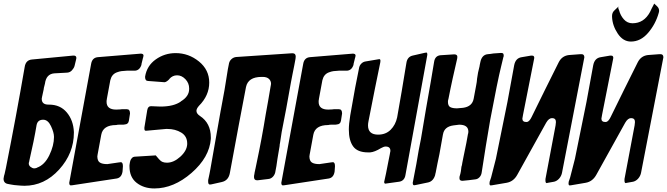

<svg xmlns="http://www.w3.org/2000/svg" viewBox="-56 -1049 3755 1081"><path d="M217 -460H220Q283 -460 320 -416Q357 -372 360 -306V-302Q360 -186 277 -94.5Q194 -3 81 -3Q65 -3 25 -7Q7 -10 6 -10Q-4 -12 -10 -13Q-36 -17 -36 -43Q-36 -45 -34 -55Q-33 -57 -33 -60L-30 -70V-71L-29 -74V-75L-23 -102Q36 -399 83 -672Q89 -711 124 -714Q179 -720 355 -736H360Q374 -736 374 -722Q374 -718 372 -712Q367 -689 363.5 -677Q360 -665 349 -653Q338 -641 322 -640L249 -636Q204 -632 197 -578Q195 -571 190 -550L191 -551Q188 -541 180 -500L181 -502Q179 -498 179 -492Q179 -460 217 -460ZM154 -105H152Q195 -120 221.5 -174.5Q248 -229 248 -278Q248 -303 231 -339Q214 -375 187 -375Q156 -375 150 -345Q136 -260 108 -139L109 -140Q106 -134 106 -129Q106 -117 116.5 -109Q127 -101 137 -101Q144 -101 154 -105Z M601 -44 351 -6H348L343 -5Q334 -6 334 -18Q334 -25 335 -26Q388 -316 457 -689Q463 -724 494 -727H493L736 -747Q752 -747 752 -736Q752 -733 750 -725V-726L749 -723Q743 -699 740 -686H741Q731 -653 704 -651H658Q639 -650 627.5 -648.5Q616 -647 601.5 -641.5Q587 -636 578 -625Q569 -614 565 -597Q559 -561 545 -489L546 -491Q544 -487 544 -476Q544 -432 598 -432L621 -433Q624 -434 629 -434H659Q676 -434 676 -410L670 -371Q667 -349 645 -348Q642 -347 638 -347H613Q606 -347 598 -345Q524 -345 514 -290L493 -176V-174L492 -170Q492 -143 506 -134Q520 -125 548 -125L616 -135H619L624 -136Q636 -136 636 -113L634 -84Q629 -49 601 -44Z M1070 -396Q1131 -356 1131 -275V-267Q1123 -163 1022.5 -75.5Q922 12 813 12Q754 12 713.5 -19.5Q673 -51 673 -112V-119Q675 -135 677.5 -143.5Q680 -152 687 -159.5Q694 -167 706 -167L819 -174H821Q822 -174 839 -153L843 -149Q856 -133 884 -133Q922 -133 959 -166.5Q996 -200 998 -237V-241Q998 -282 964.5 -302.5Q931 -323 886 -323H879L769 -313H764Q757 -313 757 -325V-331L773 -429Q777 -451 793 -451H798Q828 -449 847 -449Q923 -449 963 -478H962Q1009 -506 1009 -548V-551Q1009 -581 988 -603Q967 -625 941 -625Q915 -625 897 -604H898Q883 -588 871 -586L779 -593Q761 -593 761 -614V-618Q771 -679 821 -714.5Q871 -750 933 -750Q1006 -750 1064 -703Q1122 -656 1122 -584Q1122 -511 1064 -453Q1050 -437 1050 -425Q1050 -409 1070 -396Z M1608 -721V-719Q1606 -707 1601 -681.5Q1596 -656 1591 -631.5Q1586 -607 1582 -585Q1555 -430 1530 -306Q1524 -266 1521 -247L1518 -230L1519 -231Q1516 -215 1509 -172L1506 -154Q1500 -108 1495 -86Q1493 -68 1481.5 -55Q1470 -42 1453 -41Q1444 -40 1424 -37.5Q1404 -35 1395 -34H1391Q1374 -34 1374 -53Q1374 -59 1375 -62L1374 -60Q1377 -69 1377 -74Q1378 -76 1378 -80L1381 -93V-95L1382 -98Q1386 -119 1389 -132Q1418 -268 1440 -405Q1444 -425 1453.5 -480Q1463 -535 1468 -565V-564Q1470 -574 1470 -577Q1470 -594 1458 -605Q1446 -616 1423 -616H1417Q1341 -616 1329 -559Q1294 -378 1238 -74Q1230 -32 1192 -24L1134 -11Q1130 -10 1126 -10Q1116 -10 1116 -26V-35Q1119 -46 1123 -68Q1127 -90 1128 -94Q1171 -337 1187 -429V-428L1208 -542Q1209 -548 1211 -560.5Q1213 -573 1214 -579Q1222 -630 1223 -635Q1224 -644 1227 -660Q1230 -676 1232 -685Q1234 -703 1245.5 -714.5Q1257 -726 1273 -728L1586 -749H1592Q1609 -749 1609 -730Q1609 -724 1608 -721Z M1795 -44 1545 -6H1542L1537 -5Q1528 -6 1528 -18Q1528 -25 1529 -26Q1582 -316 1651 -689Q1657 -724 1688 -727H1687L1930 -747Q1946 -747 1946 -736Q1946 -733 1944 -725V-726L1943 -723Q1937 -699 1934 -686H1935Q1925 -653 1898 -651H1852Q1833 -650 1821.5 -648.5Q1810 -647 1795.5 -641.5Q1781 -636 1772 -625Q1763 -614 1759 -597Q1753 -561 1739 -489L1740 -491Q1738 -487 1738 -476Q1738 -432 1792 -432L1815 -433Q1818 -434 1823 -434H1853Q1870 -434 1870 -410L1864 -371Q1861 -349 1839 -348Q1836 -347 1832 -347H1807Q1800 -347 1792 -345Q1718 -345 1708 -290L1687 -176V-174L1686 -170Q1686 -143 1700 -134Q1714 -125 1742 -125L1810 -135H1813L1818 -136Q1830 -136 1830 -113L1828 -84Q1823 -49 1795 -44Z M2267 -736 2337 -752Q2341 -753 2345 -753Q2350 -753 2350 -742Q2350 -738 2349 -735L2227 -65Q2222 -31 2192 -26L2120 -16Q2118 -15 2114 -15Q2107 -15 2107 -25Q2107 -28 2109 -34Q2115 -58 2131 -142L2140 -187L2139 -185Q2142 -194 2142 -200Q2142 -224 2115 -224Q2105 -224 2089 -215Q2053 -193 2028 -191H2016Q1957 -191 1932.5 -224.5Q1908 -258 1908 -320Q1908 -350 1916 -400Q1947 -580 1965 -663Q1967 -679 1977.5 -690Q1988 -701 2002 -703Q2014 -705 2037.5 -709Q2061 -713 2073 -715Q2076 -716 2080 -716Q2086 -716 2086 -706Q2086 -700 2085 -697Q2058 -568 2019 -368Q2016 -354 2016 -343Q2016 -291 2073 -291Q2116 -291 2143.5 -318.5Q2171 -346 2180 -388Q2209 -551 2225 -652L2232 -694Q2237 -729 2267 -736Z M2355 -22 2283 -7Q2282 -7 2280 -6.5Q2278 -6 2276 -6Q2268 -6 2268 -18Q2268 -25 2269 -26L2288 -125Q2302 -211 2314 -267Q2343 -442 2369 -587L2388 -700Q2393 -735 2424 -738L2501 -743Q2519 -743 2519 -729Q2519 -723 2518 -719L2493 -609Q2489 -591 2480.5 -550.5Q2472 -510 2468 -488V-490Q2466 -482 2466 -476Q2466 -453 2479 -446Q2492 -439 2517 -439L2551 -442Q2603 -449 2611 -494L2625 -569Q2629 -588 2630 -606Q2634 -639 2644 -676Q2645 -678 2645 -683L2648 -697Q2656 -741 2691 -744Q2695 -744 2706 -745.5Q2717 -747 2722 -748L2765 -751Q2774 -751 2777 -747.5Q2780 -744 2780 -735Q2780 -731 2778 -727L2765 -673Q2746 -597 2704 -374Q2679 -230 2656 -78Q2654 -62 2643.5 -51Q2633 -40 2619 -39Q2607 -37 2583 -34.5Q2559 -32 2548 -31Q2531 -31 2531 -44V-53L2536 -71Q2537 -75 2538.5 -83Q2540 -91 2540 -94Q2542 -104 2542 -110Q2545 -117 2547 -133Q2548 -139 2550.5 -150.5Q2553 -162 2554 -168Q2573 -257 2579 -296V-294Q2581 -302 2581 -308Q2581 -347 2529 -347L2497 -343Q2445 -336 2438 -292V-293L2418 -181Q2414 -163 2407 -128.5Q2400 -94 2397 -77L2394 -66L2395 -67Q2385 -29 2355 -22Z M3232 -716 3108 -75Q3104 -57 3092 -43.5Q3080 -30 3064 -26L3030 -20Q3028 -20 3025 -19Q3024 -18 3023 -18Q3015 -18 3015 -32V-41L3072 -343Q3074 -359 3074 -362Q3074 -384 3052 -384Q3034 -384 3019 -358Q2992 -310 2938 -212Q2884 -114 2857 -66Q2836 -27 2797 -20L2715 -6Q2713 -6 2710.5 -5.5Q2708 -5 2707 -5Q2700 -5 2700 -16Q2700 -23 2701 -27V-26L2709 -50L2736 -155L2801 -475Q2827 -613 2839 -682Q2847 -722 2881 -727L2934 -736Q2941 -736 2944 -735.5Q2947 -735 2949.5 -732Q2952 -729 2952 -723Q2952 -720 2950 -712L2889 -404Q2885 -384 2885 -381Q2885 -362 2908 -362H2909Q2910 -362 2911 -363H2912L2911 -362Q2925 -365 2937 -390Q2962 -441 3012.5 -543.5Q3063 -646 3089 -697Q3107 -734 3146 -739L3212 -744H3218Q3234 -744 3234 -726Q3234 -724 3232 -716Z M3390 -954V-960Q3390 -979 3405 -992L3425 -1011Q3425 -1014 3428 -1014L3425 -1011V-1004L3426 -1000Q3428 -993 3430 -990Q3437 -962 3456.5 -940Q3476 -918 3505 -918Q3570 -918 3604 -982Q3613 -1002 3624 -1022Q3625 -1025 3627 -1029L3629 -1027Q3635 -1021 3638 -1019L3645 -1012Q3655 -1002 3655 -987Q3655 -983 3653 -977Q3635 -913 3593 -864Q3551 -815 3496 -815Q3452 -815 3422 -860Q3392 -905 3390 -954ZM3677 -716 3553 -75Q3549 -57 3537 -43.5Q3525 -30 3509 -26L3475 -20Q3473 -20 3470 -19Q3469 -18 3468 -18Q3460 -18 3460 -32V-41L3517 -343Q3519 -359 3519 -362Q3519 -384 3497 -384Q3479 -384 3464 -358Q3437 -310 3383 -212Q3329 -114 3302 -66Q3281 -27 3242 -20L3160 -6Q3158 -6 3155.5 -5.5Q3153 -5 3152 -5Q3145 -5 3145 -16Q3145 -23 3146 -27V-26L3154 -50L3181 -155L3246 -475Q3272 -613 3284 -682Q3292 -722 3326 -727L3379 -736Q3386 -736 3389 -735.5Q3392 -735 3394.5 -732Q3397 -729 3397 -723Q3397 -720 3395 -712L3334 -404Q3330 -384 3330 -381Q3330 -362 3353 -362H3354Q3355 -362 3356 -363H3357L3356 -362Q3370 -365 3382 -390Q3407 -441 3457.5 -543.5Q3508 -646 3534 -697Q3552 -734 3591 -739L3657 -744H3663Q3679 -744 3679 -726Q3679 -724 3677 -716Z"/></svg>

Font: Bangerz Fix
Style: Regular
Weight: 400
Designer: vernon adams
Foundry: Vernon Adams
Version: Version 2.10;December 28, 2023;FontCreator 13.0.0.2683 64-bi